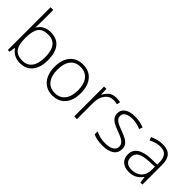

<svg xmlns="http://www.w3.org/2000/svg" viewBox="75 -1583 2415 2415"><g transform="rotate(45 1283.0 -375.0)"><path d="M313 -541Q424.3 -541 480.7 -470.9Q537.1 -400.9 537.1 -266.1Q537.1 -133.8 477.8 -62Q418.5 9.8 311 9.8Q254.4 9.8 209 -13.7Q163.6 -37.1 137.2 -80.1H132.8L119.1 0H88.9V-759.8H137.2V-568.8Q137.2 -525.9 135.3 -489.7L133.8 -448.2H137.2Q167.5 -496.1 210.2 -518.6Q252.9 -541 313 -541ZM312 -497.1Q218.3 -497.1 177.7 -443.4Q137.2 -389.6 137.2 -266.1V-257.8Q137.2 -137.7 179.4 -85.4Q221.7 -33.2 311 -33.2Q397.9 -33.2 441.9 -94Q485.8 -154.8 485.8 -267.1Q485.8 -497.1 312 -497.1Z M1123 -266.1Q1123 -136.2 1060.1 -63.2Q997.1 9.8 886.2 9.8Q816.4 9.8 763.2 -23.9Q710 -57.6 681.6 -120.6Q653.3 -183.6 653.3 -266.1Q653.3 -396 716.3 -468.5Q779.3 -541 889.2 -541Q998.5 -541 1060.8 -467.5Q1123 -394 1123 -266.1ZM704.1 -266.1Q704.1 -156.7 752.2 -95.5Q800.3 -34.2 888.2 -34.2Q976.1 -34.2 1024.2 -95.5Q1072.3 -156.7 1072.3 -266.1Q1072.3 -376 1023.7 -436.5Q975.1 -497.1 887.2 -497.1Q799.3 -497.1 751.7 -436.8Q704.1 -376.5 704.1 -266.1Z M1479 -541Q1512.7 -541 1551.3 -534.2L1542 -487.8Q1508.8 -496.1 1473.1 -496.1Q1405.3 -496.1 1361.8 -438.5Q1318.4 -380.9 1318.4 -293V0H1270V-530.8H1311L1315.9 -435.1H1319.3Q1352.1 -493.7 1389.2 -517.3Q1426.3 -541 1479 -541Z M1988.3 -138.2Q1988.3 -66.9 1934.1 -28.6Q1879.9 9.8 1780.3 9.8Q1673.8 9.8 1611.3 -22.9V-75.2Q1691.4 -35.2 1780.3 -35.2Q1858.9 -35.2 1899.7 -61.3Q1940.4 -87.4 1940.4 -130.9Q1940.4 -170.9 1908 -198.2Q1875.5 -225.6 1801.3 -252Q1721.7 -280.8 1689.5 -301.5Q1657.2 -322.3 1640.9 -348.4Q1624.5 -374.5 1624.5 -412.1Q1624.5 -471.7 1674.6 -506.3Q1724.6 -541 1814.5 -541Q1900.4 -541 1977.5 -508.8L1959.5 -464.8Q1881.3 -497.1 1814.5 -497.1Q1749.5 -497.1 1711.4 -475.6Q1673.3 -454.1 1673.3 -416Q1673.3 -374.5 1702.9 -349.6Q1732.4 -324.7 1818.4 -293.9Q1890.1 -268.1 1922.9 -247.3Q1955.6 -226.6 1971.9 -200.2Q1988.3 -173.8 1988.3 -138.2Z M2447.3 0 2435.1 -84H2431.2Q2391.1 -32.7 2348.9 -11.5Q2306.6 9.8 2249 9.8Q2170.9 9.8 2127.4 -30.3Q2084 -70.3 2084 -141.1Q2084 -218.8 2148.7 -261.7Q2213.4 -304.7 2335.9 -307.1L2437 -310.1V-345.2Q2437 -420.9 2406.2 -459.5Q2375.5 -498 2307.1 -498Q2233.4 -498 2154.3 -457L2136.2 -499Q2223.6 -540 2309.1 -540Q2396.5 -540 2439.7 -494.6Q2482.9 -449.2 2482.9 -353V0ZM2252 -34.2Q2336.9 -34.2 2386 -82.8Q2435.1 -131.3 2435.1 -217.8V-270L2342.3 -266.1Q2230.5 -260.7 2182.9 -231.2Q2135.3 -201.7 2135.3 -139.2Q2135.3 -89.4 2165.8 -61.8Q2196.3 -34.2 2252 -34.2Z"/></g></svg>

Font: CAA NEO Sans Light
Style: Regular
Weight: 300
Version: Version 1.10